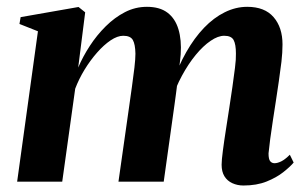

<svg xmlns="http://www.w3.org/2000/svg" viewBox="-20 -546 921 577"><path d="M236 -509 215 -343Q229 -376 250 -408.2Q271 -440.5 297.8 -467Q324.5 -493.5 355.5 -509.5Q386.5 -525.5 421.5 -525.5Q460 -525.5 483.2 -508Q506.5 -490.5 516.2 -458.2Q526 -426 523 -382.5Q522.5 -374.5 521 -362Q519.5 -349.5 517.5 -335.2Q515.5 -321 513 -308L498 -294.5Q515.5 -347 539.8 -389.5Q564 -432 593.2 -462.5Q622.5 -493 655.5 -509.2Q688.5 -525.5 723 -525.5Q775.5 -525.5 802.2 -494.5Q829 -463.5 829 -412.5Q829 -388.5 825.8 -360.5Q822.5 -332.5 818 -302.2Q813.5 -272 809 -242Q805 -215 800.2 -184.8Q795.5 -154.5 792 -128Q788.5 -101.5 787 -85Q787 -67.5 792 -61.5Q797 -55.5 805 -55.5Q814 -55.5 825.5 -61.2Q837 -67 851 -81L862.5 -57.5Q851.5 -44.5 831.2 -28.5Q811 -12.5 781.2 -0.5Q751.5 11.5 711.5 11.5Q693.5 11.5 678.2 4.5Q663 -2.5 654.5 -16.2Q646 -30 646 -51Q646 -64.5 649.8 -93.2Q653.5 -122 659 -156.8Q664.5 -191.5 669 -221.5Q674 -254 678.5 -285.2Q683 -316.5 686.2 -342.5Q689.5 -368.5 689 -385Q689 -413 682 -425.8Q675 -438.5 654 -438.5Q635 -438.5 612.8 -423.2Q590.5 -408 568.2 -381Q546 -354 526.8 -318.5Q507.5 -283 495 -242.5L516.5 -327.5Q514.5 -309.5 512.8 -294.8Q511 -280 509 -265.2Q507 -250.5 504.5 -232L472 0H336L367.5 -221.5Q372 -254 376.5 -285.5Q381 -317 384 -343Q387 -369 387 -384.5Q386.5 -413 379.2 -425.8Q372 -438.5 350.5 -438.5Q333 -438.5 312.5 -424.8Q292 -411 271.8 -388Q251.5 -365 234.2 -336.8Q217 -308.5 206 -279.5L167 0H31.5L94 -452L38.5 -474L42 -494.5L216 -525Z"/></svg>

Font: Merriweather 120pt
Style: Bold Italic
Weight: 700
Italic angle: -7.8°
Version: Version 2.101